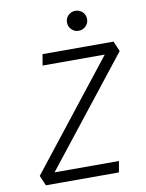

<svg xmlns="http://www.w3.org/2000/svg" viewBox="-96 -958 778 1026"><g transform="rotate(-10 293.0 -445.5)"><path d="M68.4 0 44.9 -55.2 499.5 -633.3H162.1L172.4 -693.4H557.6L581.5 -638.2L126 -60.1H475.6L464.8 0ZM384.8 -782.7Q362.3 -782.7 346.4 -798.6Q330.6 -814.5 330.6 -836.9Q330.6 -859.9 346.4 -875.5Q362.3 -891.1 384.8 -891.1Q407.7 -891.1 423.6 -875.5Q439.5 -859.9 439.5 -836.9Q439.5 -814.5 423.6 -798.6Q407.7 -782.7 384.8 -782.7Z"/></g></svg>

Font: Cascadia Code PL Light
Style: Italic
Weight: 300
Italic angle: -10°
Monospace: yes
Designer: Aaron Bell
Foundry: Saja Typeworks
Version: Version 2404.023; ttfautohint (v1.8.4)